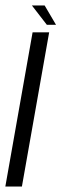

<svg xmlns="http://www.w3.org/2000/svg" viewBox="-26 -681 225 701"><path d="M-6.5 0 93 -563H153.5L54 0ZM145 -590.5 90.5 -661H137L178.5 -590.5Z"/></svg>

Font: Anybody Light
Style: Italic
Weight: 300
Italic angle: -10°
Designer: Tyler Finck
Foundry: Etcetera Type Company
Version: Version 1.010; ttfautohint (v1.8.3) -l 8 -r 50 -G 200 -x 14 